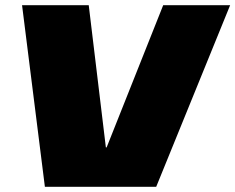

<svg xmlns="http://www.w3.org/2000/svg" viewBox="-20 -720 907 740"><path d="M65 -700H322L388 -152H391L609 -700H867L582 0H153Z"/></svg>

Font: Pathway Extreme 28pt Black
Style: Italic
Weight: 900
Italic angle: -8°
Designer: Eduardo Rodriguez Tunni
Foundry: Eduardo Rodriguez Tunni
Version: Version 1.001;gftools[0.9.26]